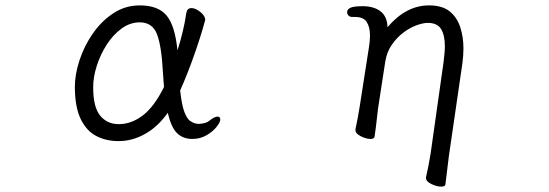

<svg xmlns="http://www.w3.org/2000/svg" viewBox="-20 -506 2040 713"><path d="M603 -87Q566 -35 518.5 -8.5Q471 18 421 18Q373 18 336.5 -1.5Q300 -21 279 -65.5Q258 -110 258 -184Q258 -229 275 -281.5Q292 -334 324 -380.5Q356 -427 400.5 -456.5Q445 -486 499 -486Q567 -486 598.5 -448.5Q630 -411 639 -319Q650 -353 658.5 -388.5Q667 -424 672 -458Q675 -476 691 -476Q706 -476 724 -461.5Q742 -447 742 -432Q742 -432 742 -431L741 -429Q741 -429 741 -428Q725 -369 700 -298.5Q675 -228 649 -170Q655 -115 665 -89.5Q675 -64 686.5 -56.5Q698 -49 708 -47Q709 -47 710 -47L715 -46Q716 -46 717 -46Q728 -46 739.5 -49Q751 -52 759 -59Q777 -73 788 -73Q798 -73 798 -62Q798 -52 784 -34.5Q770 -17 746.5 -3.5Q723 10 694 10Q660 10 638 -11Q616 -32 603 -87ZM589 -183Q588 -196 587 -209.5Q586 -223 585 -237Q580 -335 563 -379Q546 -423 499 -423Q463 -423 431.5 -400Q400 -377 376.5 -340.5Q353 -304 339.5 -262Q326 -220 326 -182Q326 -108 352 -76.5Q378 -45 421 -45Q468 -45 510.5 -77.5Q553 -110 589 -183Z M1634 179Q1633 187 1618 187Q1602 187 1582 177.5Q1562 168 1562 155V152Q1566 135 1570.5 112.5Q1575 90 1579 65L1627 -274Q1629 -291 1630.5 -306Q1632 -321 1632 -334Q1632 -375 1618 -398Q1604 -421 1569 -421Q1551 -421 1526.5 -412Q1502 -403 1478 -385Q1454 -367 1435.5 -340.5Q1417 -314 1411 -279L1384 -104Q1383 -95 1380.5 -74Q1378 -53 1375.5 -31.5Q1373 -10 1371 1Q1370 10 1356 10Q1340 10 1320 0Q1300 -10 1300 -23V-26Q1304 -44 1309 -71Q1314 -98 1316 -112L1350 -330Q1352 -342 1353 -353Q1354 -364 1354 -374Q1354 -405 1342 -424Q1330 -443 1299 -443H1289Q1279 -443 1274 -448.5Q1269 -454 1269 -461Q1269 -471 1281 -477Q1293 -483 1327 -483Q1368 -483 1393 -464Q1418 -445 1419 -405Q1488 -486 1573 -486Q1622 -486 1649.5 -464Q1677 -442 1689 -405.5Q1701 -369 1701 -327Q1701 -313 1700 -298.5Q1699 -284 1697 -270L1647 73Z"/></svg>

Font: Klee One SemiBold
Style: Regular
Weight: 600
Designer: Fontworks Inc.
Foundry: Fontworks Inc.
Version: Version 1.00;January 12, 2022;FontCreator 13.0.0.2683 64-bit